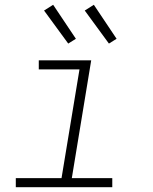

<svg xmlns="http://www.w3.org/2000/svg" viewBox="-20 -782 640 802"><path d="M46 0V-38H237L312 -492H142V-530H361L280 -38H449V0ZM435 -600 334 -738 372 -762 467 -620ZM265 -600 164 -738 202 -762 297 -620Z"/></svg>

Font: Iosevka Curly XLtExObl
Style: Regular
Weight: 200
Width: 7
Italic angle: -9°
Monospace: yes
Designer: Belleve Invis
Foundry: Belleve Invis
Version: Version 11.0.1; ttfautohint (v1.8.3)